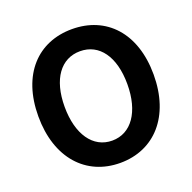

<svg xmlns="http://www.w3.org/2000/svg" viewBox="-134 -888 1038 1036"><g transform="rotate(-20 385.0 -370.0)"><path d="M385 14C581 14 716 -133 716 -373C716 -613 581 -754 385 -754C189 -754 54 -614 54 -373C54 -133 189 14 385 14ZM385 -114C275 -114 205 -215 205 -373C205 -532 275 -627 385 -627C495 -627 565 -532 565 -373C565 -215 495 -114 385 -114Z"/></g></svg>

Font: Noto Sans KR Bold
Style: Regular
Weight: 700
Designer: Ryoko NISHIZUKA  (kana & ideographs); Paul D. Hunt (Latin, Greek & Cyrillic); Wenlong ZHANG  (bopomofo); Sandoll Communi
Foundry: Adobe Systems Incorporated
Version: Version 1.004;PS 1.004;hotconv 1.0.82;makeotf.lib2.5.63406